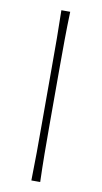

<svg xmlns="http://www.w3.org/2000/svg" viewBox="-83 -753 419 792"><g transform="rotate(10 126.5 -356.5)"><path d="M108 0Q109.5 -61 109.8 -117Q110 -173 110 -238V-475Q110 -540.5 109.8 -596.5Q109.5 -652.5 108 -713H145Q143 -652.5 142.5 -596.5Q142 -540.5 142 -475V-238Q142 -173 142.5 -117Q143 -61 145 0Z"/></g></svg>

Font: Commissioner Flair Thin
Style: Regular
Weight: 100
Designer: Kostas Bartsokas
Foundry: Kostas Bartsokas
Version: Version 1.000; ttfautohint (v1.8.3)